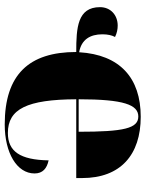

<svg xmlns="http://www.w3.org/2000/svg" viewBox="76 -666 601 792"><g transform="rotate(90 376.0 -270.5)"><path d="M494 10C611 10 696 -40 696 -113C696 -147 675 -164 642 -171C640 -53 605 -3 529 -3C430 -3 391 -82 390 -285H715V-309C715 -468 619 -551 462 -551C302 -551 206 -465 196 -297C144 -306 122 -342 122 -393C122 -415 126 -432 133 -445C117 -453 101 -456 86 -456C43 -456 10 -427 10 -383C10 -290 95 -285 195 -285C195 -90 288 10 494 10ZM524 -295H390C390 -482 413 -541 461 -541C510 -541 524 -482 524 -295Z"/></g></svg>

Font: Noto Serif Display Black
Style: Regular
Weight: 900
Designer: Monotype Design Team
Foundry: Monotype Imaging Inc.
Version: Version 2.009